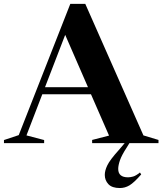

<svg xmlns="http://www.w3.org/2000/svg" viewBox="-32 -741 840 994"><path d="M624.5 22Q598 62.5 589 88.8Q580 115 580 133.5Q580 177 631 177Q642.5 177 657 173Q671.5 169 692.5 152L699 162Q662 204.5 638.5 218.5Q615 232.5 588.5 232.5Q548 232.5 529.2 212.5Q510.5 192.5 510.5 164.5Q510.5 142 523.8 114.5Q537 87 582 37L613.5 0H445V-16.5L532.5 -39L439 -253H187L105 -40L196.5 -16V0H-11.5V-16L65 -41.5L332 -721H409.5L710.5 -40L788.5 -16.5V0H638ZM201 -289.5H423.5L305.5 -560.5Z"/></svg>

Font: Newsreader Display SemiBold
Style: Regular
Weight: 600
Designer: Hugues Gentile
Foundry: Production Type
Version: Version 1.001